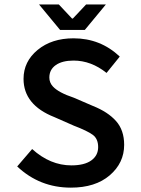

<svg xmlns="http://www.w3.org/2000/svg" viewBox="-20 -840 640 872"><path d="M371.1 -819.8H460.9L365.2 -704.1H252.9L157.2 -819.8H247.1L307.1 -755.9H311ZM304.2 -88.9Q363.3 -88.9 394.5 -111.3Q425.8 -133.8 425.8 -171.9Q425.8 -210 400.9 -228Q376 -246.1 315.9 -269L227.1 -308.1Q86.9 -363.3 86.9 -481.9Q86.9 -560.5 150.9 -613.3Q214.8 -666 314 -666Q436 -666 523.9 -583L463.9 -508.8Q394 -564.9 314 -564.9Q262.7 -564.9 233.4 -544.4Q204.1 -523.9 204.1 -487.8Q204.1 -464.8 220.2 -447.3Q245.6 -419.4 315.9 -396L401.9 -358.9Q469.7 -332 506.8 -290.5Q543.9 -249 543.9 -182.1Q543.9 -100.1 478.5 -43.9Q413.1 12.2 301.8 12.2Q160.2 12.2 58.1 -84L126 -163.1Q208 -88.9 304.2 -88.9Z"/></svg>

Font: SourceCodePro-Semibold
Style: Regular
Weight: 600
Monospace: yes
Designer: Paul D. Hunt
Foundry: Adobe Systems Incorporated
Version: Version 1.009;PS 1.000;hotconv 1.0.70;makeotf.lib2.5.5900